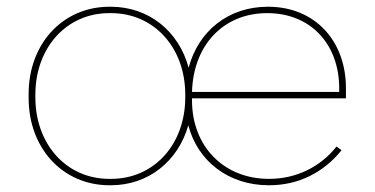

<svg xmlns="http://www.w3.org/2000/svg" viewBox="-20 -545 1112 570"><path d="M778 5H779C864 5 939 -31 994 -99L979 -110C931 -49 859 -14 779 -14H778C645 -14 550 -110 550 -247V-253H1007V-283C1007 -426 913 -525 776 -525H775C658 -525 569 -453 540 -344C511 -452 422 -525 309 -525H305C167 -525 65 -416 65 -266V-254C65 -104 167 5 305 5H309C421 5 509 -67 539 -173C567 -66 659 5 778 5ZM304 -14C178 -14 85 -116 85 -256V-264C85 -404 178 -506 304 -506H310C437 -506 530 -404 530 -264V-256C530 -116 437 -14 310 -14ZM550 -272C554 -412 644 -506 773 -506H774C901 -506 987 -415 987 -283V-272Z"/></svg>

Font: Fixel Display Thin
Style: Regular
Weight: 100
Designer: AlfaBravo + MacPaw
Foundry: Kyrylo Tkachov, Marchela Mozhyna, Serhii Makarenko, Maria Weinstein, Zakhar Kryvoshyya
Version: Version 1.211